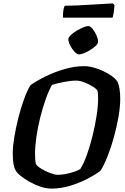

<svg xmlns="http://www.w3.org/2000/svg" viewBox="-20 -1109 736 1129"><path d="M283 0Q252 0 219 -11Q186 -22 155.5 -39Q125 -56 102.5 -74Q80 -92 72 -107Q63 -122 59 -146.5Q55 -171 55 -211Q55 -248 64 -302Q73 -356 87.5 -414Q102 -472 120.5 -523.5Q139 -575 159 -608Q194 -633 246.5 -659Q299 -685 359 -702.5Q419 -720 476 -720Q508 -720 548 -706.5Q588 -693 622 -672Q656 -651 671 -629Q679 -611 683 -585Q687 -559 687 -528Q687 -482 677 -423.5Q667 -365 650.5 -305Q634 -245 613.5 -192.5Q593 -140 571 -105Q541 -82 494 -57.5Q447 -33 392 -16.5Q337 0 283 0ZM320 -81Q341 -81 367 -86Q393 -91 416.5 -99Q440 -107 452 -115Q472 -146 490.5 -197.5Q509 -249 524 -309.5Q539 -370 548 -428.5Q557 -487 557 -532Q557 -556 554 -574Q550 -584 528 -598.5Q506 -613 478 -624Q450 -635 429 -635Q396 -635 355.5 -627Q315 -619 286 -610Q267 -577 249 -526.5Q231 -476 216.5 -418Q202 -360 194 -304Q186 -248 186 -205Q186 -168 191 -145Q198 -132 222.5 -117Q247 -102 275 -91.5Q303 -81 320 -81ZM445 -789Q433 -789 418 -805Q403 -821 392.5 -842.5Q382 -864 382 -878Q382 -889 396 -902.5Q410 -916 430 -928Q450 -940 469.5 -948Q489 -956 499 -956Q511 -956 524.5 -939Q538 -922 547.5 -900.5Q557 -879 557 -865Q557 -853 543.5 -840Q530 -827 510.5 -815Q491 -803 473 -796Q455 -789 445 -789ZM350 -1005Q350 -1033 353 -1051Q356 -1069 361 -1075Q391 -1075 431.5 -1077Q472 -1079 514 -1081.5Q556 -1084 590.5 -1086Q625 -1088 643 -1089L653 -1080Q652 -1056 648.5 -1034.5Q645 -1013 642 -1005Z"/></svg>

Font: Texturina
Style: Bold Italic
Weight: 700
Italic angle: -11°
Designer: Guillermo Torres Carreño
Foundry: Omnibus-Type
Version: Version 1.002; ttfautohint (v1.8.3)